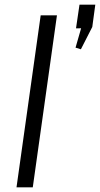

<svg xmlns="http://www.w3.org/2000/svg" viewBox="-20 -806 430 826"><path d="M225 -740 121 0H51L155 -740ZM390 -786 377 -690 328 -594 305 -601 349 -754 365 -685 307 -684 322 -786Z"/></svg>

Font: Pathway Extreme 28pt Light
Style: Italic
Weight: 300
Italic angle: -8°
Designer: Eduardo Rodriguez Tunni
Foundry: Eduardo Rodriguez Tunni
Version: Version 1.001;gftools[0.9.26]